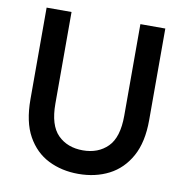

<svg xmlns="http://www.w3.org/2000/svg" viewBox="-80 -782 831 865"><g transform="rotate(10 335.5 -349.5)"><path d="M334 7Q258 7 197 -23.5Q136 -54 100 -118.5Q64 -183 64 -287V-706H178V-287Q178 -188 221.5 -144.5Q265 -101 336 -101Q406 -101 449.5 -144.5Q493 -188 493 -287V-706H607V-287Q607 -186 571 -121Q535 -56 473.5 -24.5Q412 7 334 7Z"/></g></svg>

Font: Ulagadi Sans Medium
Style: Regular
Weight: 500
Designer: Ninad Kale (Devanagari), Jonny Pinhorn (Latin)
Foundry: Indian Type Foundry
Version: Version 3.01;March 29, 2020;FontCreator 12.0.0.2522 64-bit; 